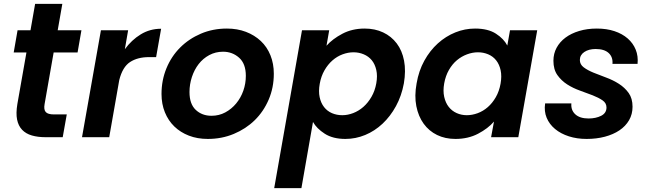

<svg xmlns="http://www.w3.org/2000/svg" viewBox="-20 -711 3371 995"><path d="M117 -439H51L71 -554H138L162 -691H303L279 -554H402L382 -439H258L211 -171Q206 -143 217 -130.5Q228 -118 260 -118H326L305 0H216Q176 0 145 -9Q114 -18 94.5 -38.5Q75 -59 68.5 -91.5Q62 -124 70 -172Z M405 0 503 -554H644L627 -456Q662 -504 709.5 -533Q757 -562 815 -562L789 -415H752Q693 -415 654 -389.5Q615 -364 598 -296L546 0Z M1399 -329Q1399 -257 1372.5 -195Q1346 -133 1300 -88Q1254 -43 1191.5 -17Q1129 9 1057 9Q1003 9 959 -8Q915 -25 883.5 -55.5Q852 -86 834.5 -129Q817 -172 817 -224Q817 -295 842.5 -357Q868 -419 913.5 -464.5Q959 -510 1021 -536.5Q1083 -563 1156 -563Q1210 -563 1254.5 -546Q1299 -529 1331.5 -498.5Q1364 -468 1381.5 -424.5Q1399 -381 1399 -329ZM962 -234Q962 -172 994.5 -141.5Q1027 -111 1076 -111Q1115 -111 1147.5 -128.5Q1180 -146 1204 -175Q1228 -204 1241 -241Q1254 -278 1254 -318Q1254 -381 1219 -412Q1184 -443 1136 -443Q1097 -443 1064.5 -425.5Q1032 -408 1009.5 -379Q987 -350 974.5 -312Q962 -274 962 -234Z M1672 -474Q1703 -509 1754 -536Q1805 -563 1870 -563Q1923 -563 1965.5 -543Q2008 -523 2036 -486Q2064 -449 2074 -396.5Q2084 -344 2073 -279Q2061 -214 2032 -161Q2003 -108 1962.5 -70Q1922 -32 1872.5 -11.5Q1823 9 1770 9Q1705 9 1663 -18Q1621 -45 1602 -79L1542 264H1401L1545 -554H1686ZM1930 -279Q1937 -318 1930 -348.5Q1923 -379 1906.5 -399Q1890 -419 1865 -429.5Q1840 -440 1812 -440Q1784 -440 1755.5 -429.5Q1727 -419 1703 -398Q1679 -377 1661.5 -346.5Q1644 -316 1637 -277Q1630 -238 1636.5 -207.5Q1643 -177 1659.5 -156Q1676 -135 1700.5 -124.5Q1725 -114 1754 -114Q1782 -114 1810.5 -125Q1839 -136 1863 -157Q1887 -178 1905 -209Q1923 -240 1930 -279Z M2139 -279Q2150 -344 2179 -396.5Q2208 -449 2249 -486Q2290 -523 2339.5 -543Q2389 -563 2442 -563Q2509 -563 2550 -536.5Q2591 -510 2609 -475L2623 -554H2764L2666 0H2525L2540 -81Q2509 -45 2457.5 -18Q2406 9 2340 9Q2287 9 2245 -11.5Q2203 -32 2175.5 -70Q2148 -108 2137.5 -161Q2127 -214 2139 -279ZM2574 -277Q2581 -316 2574.5 -346.5Q2568 -377 2551.5 -398Q2535 -419 2510 -429.5Q2485 -440 2457 -440Q2429 -440 2400.5 -429.5Q2372 -419 2348 -399Q2324 -379 2306.5 -348.5Q2289 -318 2282 -279Q2275 -240 2282 -209Q2289 -178 2305.5 -157Q2322 -136 2346.5 -125Q2371 -114 2399 -114Q2427 -114 2455.5 -124.5Q2484 -135 2508 -156Q2532 -177 2549.5 -207.5Q2567 -238 2574 -277Z M3258 -158Q3258 -119 3240 -88Q3222 -57 3190 -35.5Q3158 -14 3114.5 -2.5Q3071 9 3020 9Q2970 9 2928 -4.5Q2886 -18 2856.5 -42.5Q2827 -67 2813 -100.5Q2799 -134 2805 -175H2941Q2938 -140 2961.5 -118.5Q2985 -97 3030 -97Q3068 -97 3095.5 -111Q3123 -125 3123 -154Q3123 -177 3102.5 -191Q3082 -205 3051.5 -217Q3021 -229 2985.5 -241.5Q2950 -254 2919.5 -273.5Q2889 -293 2868.5 -322Q2848 -351 2848 -396Q2848 -433 2864.5 -463.5Q2881 -494 2910.5 -516Q2940 -538 2981.5 -550.5Q3023 -563 3073 -563Q3124 -563 3164.5 -549.5Q3205 -536 3233 -511.5Q3261 -487 3274.5 -453.5Q3288 -420 3284 -380H3154Q3157 -415 3134.5 -436Q3112 -457 3067 -457Q3031 -457 3008 -441.5Q2985 -426 2985 -400Q2985 -377 3005 -362Q3025 -347 3055.5 -334.5Q3086 -322 3121.5 -309Q3157 -296 3187.5 -276.5Q3218 -257 3238 -229Q3258 -201 3258 -158Z"/></svg>

Font: SVN-Poppins SemiBold
Style: Italic
Weight: 600
Italic angle: -10°
Designer: Ninad Kale (Devanagari), Jonny Pinhorn (Latin)
Foundry: Indian Type Foundry
Version: Version 3.002 2017; ttfautohint (v1.8.3)